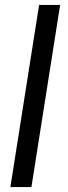

<svg xmlns="http://www.w3.org/2000/svg" viewBox="-20 -714 273 776"><path d="M22 42 138 -694H223L107 42Z"/></svg>

Font: Rambla
Style: Italic
Weight: 400
Italic angle: -12°
Designer: Martin Sommaruga
Foundry: Martin Sommaruga
Version: Version 1.001